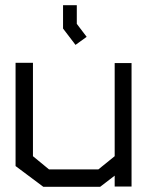

<svg xmlns="http://www.w3.org/2000/svg" viewBox="-20 -720 577 740"><path d="M422 -1V-43L366 0H147L40 -80V-478H107V-118L169 -67H359L422 -118V-477H487V-1ZM223 -610V-700H276V-628L314 -578L271 -547Z"/></svg>

Font: Turret Road Medium
Style: Regular
Weight: 500
Designer: Noponies
Foundry: Noponies
Version: Version 1.001; ttfautohint (v1.8)